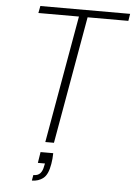

<svg xmlns="http://www.w3.org/2000/svg" viewBox="-60 -745 696 995"><g transform="rotate(5 288.0 -247.5)"><path d="M196 0 313 -663H102L109 -700H576L570 -663H358L241 0ZM144 205 149 176Q173 176 185 162.5Q197 149 201 124L204 111H167L176 54H242Q242 69 240.5 83.5Q239 98 237 110Q228 166 203 185.5Q178 205 144 205Z"/></g></svg>

Font: DM Sans 18pt ExtraLight
Style: Italic
Weight: 250
Italic angle: -10°
Designer: Colophon Foundry, Jonny Pinhorn
Foundry: Colophon Foundry
Version: Version 4.004;gftools[0.9.30]